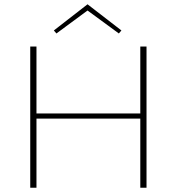

<svg xmlns="http://www.w3.org/2000/svg" viewBox="-20 -875 824 895"><path d="M388 -826 243 -719 231 -733 388 -855 546 -733 534 -719ZM634 -658H663V0H634V-322H150V0H121V-658H150V-346H634Z"/></svg>

Font: EauTestInfant Extralight
Style: Regular
Weight: 250
Designer: Christian Thalmann (Catharsis Fonts)
Version: Version 0.001;PS 000.001;hotconv 1.0.88;makeotf.lib2.5.64775